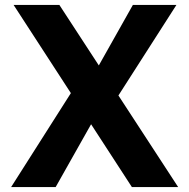

<svg xmlns="http://www.w3.org/2000/svg" viewBox="-20 -756 765 776"><path d="M35 -736H220L700 0H513ZM25 0 287 -412 355 -266 205 0ZM365 -466 517 -736H693L440 -341Z"/></svg>

Font: Reem Kufi
Style: Regular
Weight: 400
Designer: Khaled Hosny
Version: Version 1.6